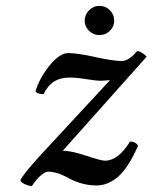

<svg xmlns="http://www.w3.org/2000/svg" viewBox="-20 -619 517 651"><path d="M48.8 -6.8Q54.7 -24.4 117.2 -92.8L353 -347.2Q328.6 -345.2 318.8 -345.2Q306.2 -345.2 273.2 -350.6Q240.2 -356 214.8 -356Q153.8 -356 127.9 -299.8Q107.9 -299.8 100.1 -309.1Q114.3 -355.5 148.4 -397.2Q182.6 -439 210.9 -439Q242.7 -439 303.5 -425.5Q364.3 -412.1 392.1 -412.1Q417 -412.1 444.8 -445.8Q453.1 -445.3 462.9 -439Q472.7 -432.6 477.1 -426.8L192.9 -107.9Q221.2 -107.9 271.7 -91.1Q322.3 -74.2 335.9 -74.2Q380.9 -74.2 420.9 -139.2Q439.5 -139.2 448.2 -125Q414.6 -49.3 380.4 -19.8Q346.2 9.8 307.1 9.8Q260.7 9.8 215.8 -13.2Q174.3 -37.1 142.1 -37.1Q133.8 -37.1 118.4 -24.2Q103 -11.2 87.9 12.2Q75.2 10.7 64.2 5.6Q53.2 0.5 48.8 -6.8ZM267.1 -548.8Q267.1 -569.3 282 -584.2Q296.9 -599.1 316.9 -599.1Q337.9 -599.1 352.5 -584.5Q367.2 -569.8 367.2 -548.8Q367.2 -528.8 352.5 -514.4Q337.9 -500 316.9 -500Q296.9 -500 282 -514.4Q267.1 -528.8 267.1 -548.8Z"/></svg>

Font: Common Serif Medium
Style: Italic
Weight: 500
Italic angle: -12°
Designer: Philipp H. Poll, Khaled Hosny
Foundry: Stefan Peev, Context Ltd.
Version: Version 1.026